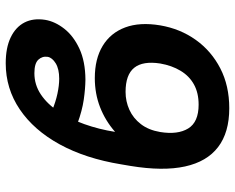

<svg xmlns="http://www.w3.org/2000/svg" viewBox="-94 -706 810 661"><g transform="rotate(-90 310.5 -375.0)"><path d="M372.6 -453.1Q439 -453.1 483.6 -426Q528.3 -398.9 547.1 -348.6Q565.9 -298.3 554.2 -228Q542.5 -159.2 504.2 -105.5Q465.8 -51.8 406 -21Q346.2 9.8 269 9.8Q185.5 9.8 135.3 -28.6Q85 -66.9 68.4 -142.6Q51.8 -218.3 70.3 -330.6L75.7 -362.3Q95.7 -484.9 144.5 -574Q193.4 -663.1 264.9 -711.4Q336.4 -759.8 423.8 -759.8Q477.1 -759.8 512.7 -742.7Q548.3 -725.6 564 -695.3Q579.6 -665 573.2 -624Q567.4 -589.8 542.5 -558.1Q517.6 -526.4 473.9 -506.1Q430.2 -485.8 367.2 -485.4Q335.4 -485.8 298.1 -491.2Q260.7 -496.6 216.8 -512.7L261.2 -600.1Q290.5 -587.9 318.8 -581.8Q347.2 -575.7 370.6 -575.7Q403.8 -575.7 423.3 -587.6Q442.9 -599.6 445.8 -615.2Q448.7 -633.8 436 -647.5Q423.3 -661.1 389.6 -661.1Q349.6 -661.1 316.4 -638.9Q283.2 -616.7 257.6 -577.9Q231.9 -539.1 214.1 -489Q196.3 -439 187.5 -383.3Q226.1 -417 272.7 -435.1Q319.3 -453.1 372.6 -453.1ZM325.2 -347.2Q292.5 -347.2 263.4 -334Q234.4 -320.8 214.1 -294.4Q193.8 -268.1 187 -228Q177.2 -167.5 199.2 -131.6Q221.2 -95.7 281.2 -95.7Q321.8 -95.7 350.8 -111.8Q379.9 -127.9 397.9 -158Q416 -188 422.9 -228Q432.1 -287.6 408.2 -317.4Q384.3 -347.2 325.2 -347.2Z"/></g></svg>

Font: Inter Tight SemiBold
Style: Italic
Weight: 600
Italic angle: -9.39999°
Designer: Rasmus Andersson
Foundry: rsms
Version: Version 3.004